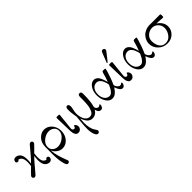

<svg xmlns="http://www.w3.org/2000/svg" viewBox="158 -1855 3272 3272"><g transform="rotate(-45 1794.0 -219.0)"><path d="M27 -399Q27 -417 41.5 -434.5Q56 -452 85 -452Q132 -452 168 -413Q204 -374 204 -275Q204 -239 197 -188Q225 -216 246 -239Q267 -262 281.5 -278.5Q296 -295 331.5 -337.5Q367 -380 402 -421Q413 -434 417.5 -438.5Q422 -443 430 -447.5Q438 -452 447 -452Q462 -452 473 -441Q484 -430 484 -415Q484 -402 473 -388.5Q462 -375 421 -334Q406 -319 398 -311L360 -275Q352 -232 352 -186Q352 -114 373 -84Q394 -54 430 -48Q442 -73 463 -73Q477 -73 487.5 -63Q498 -53 498 -37Q498 -16 481.5 3Q465 22 436 22Q390 22 355 -15.5Q320 -53 320 -148Q320 -180 328 -242Q304 -218 283.5 -195.5Q263 -173 248 -155Q233 -137 196 -93.5Q159 -50 124 -9Q113 4 108.5 8.5Q104 13 96 17.5Q88 22 79 22Q64 22 52.5 11Q41 0 41 -15Q41 -28 54 -44Q67 -60 107 -99Q121 -112 129 -120Q160 -150 166 -156Q174 -210 174 -243Q174 -375 91 -387Q80 -366 60 -366Q47 -366 37 -374.5Q27 -383 27 -399Z M569 -28V-207Q569 -318 629.5 -379.5Q690 -441 763 -441Q841 -441 899 -376.5Q957 -312 957 -215Q957 -121 900.5 -55Q844 11 764 11Q738 11 711 3Q684 -5 649.5 -32.5Q615 -60 593 -105Q598 -31 620.5 45.5Q643 122 662.5 169.5Q682 217 682 224Q682 240 670 250Q658 260 643 260Q616 260 602 217Q569 122 569 -28ZM596 -187Q596 -131 634.5 -98.5Q673 -66 728 -66Q799 -66 865 -119.5Q931 -173 931 -244Q931 -297 893 -330.5Q855 -364 798 -364Q728 -364 662 -311.5Q596 -259 596 -187Z M1055 -422Q1055 -434 1059.5 -437.5Q1064 -441 1076 -441H1103Q1119 -441 1124.5 -438Q1130 -435 1130 -424Q1130 -419 1114.5 -276.5Q1099 -134 1099 -127Q1099 -106 1111 -95Q1123 -84 1134 -84Q1150 -84 1157.5 -95Q1165 -106 1168 -117.5Q1171 -129 1177 -129Q1187 -129 1202.5 -110Q1218 -91 1218 -64Q1218 -34 1196.5 -10.5Q1175 13 1142 13Q1124 13 1110.5 7Q1097 1 1089 -12.5Q1081 -26 1075.5 -37.5Q1070 -49 1067.5 -70Q1065 -91 1064 -101Q1063 -111 1062.5 -133.5Q1062 -156 1062 -159Z M1291 73Q1291 7 1301 -97Q1311 -201 1311 -205Q1311 -210 1306 -235.5Q1301 -261 1296 -302.5Q1291 -344 1291 -388Q1291 -452 1328 -452Q1345 -452 1355.5 -437.5Q1366 -423 1366 -398Q1366 -373 1354.5 -325.5Q1343 -278 1343 -244Q1343 -214 1349 -182Q1355 -150 1368.5 -117Q1382 -84 1409.5 -63Q1437 -42 1474 -42Q1500 -42 1520.5 -56.5Q1541 -71 1553 -98Q1565 -125 1573 -154Q1581 -183 1584.5 -223.5Q1588 -264 1589 -293Q1590 -322 1590 -360V-398Q1588 -452 1628 -452Q1654 -452 1663 -427Q1666 -418 1666 -402Q1666 -300 1658.5 -235Q1651 -170 1643.5 -144Q1636 -118 1636 -112Q1636 -92 1652 -73Q1668 -54 1691 -54Q1709 -54 1718 -64.5Q1727 -75 1732 -75Q1744 -75 1744 -59Q1744 -39 1730 -14Q1716 11 1686 11Q1666 11 1651 0.5Q1636 -10 1628 -28Q1620 -46 1618 -53.5Q1616 -61 1614 -69Q1567 11 1480 11Q1454 11 1431 -1Q1408 -13 1394 -27.5Q1380 -42 1365.5 -66.5Q1351 -91 1345.5 -104.5Q1340 -118 1332 -139Q1326 -71 1326 -37Q1326 29 1338 79.5Q1350 130 1365 153Q1380 176 1392 195Q1404 214 1404 224Q1404 240 1392 250.5Q1380 261 1366 261Q1333 261 1312 205.5Q1291 150 1291 73Z M1810 -215Q1810 -311 1855 -376Q1900 -441 1962 -441Q1987 -441 2007.5 -428.5Q2028 -416 2041.5 -399.5Q2055 -383 2068 -353.5Q2081 -324 2088 -303Q2095 -282 2105 -246Q2122 -290 2134.5 -329.5Q2147 -369 2151 -387.5Q2155 -406 2160.5 -420Q2166 -434 2171.5 -437.5Q2177 -441 2188 -441H2216Q2238 -441 2238 -428Q2238 -421 2224.5 -374.5Q2211 -328 2187 -261Q2163 -194 2142 -150Q2138 -138 2138 -136Q2138 -130 2145.5 -112Q2153 -94 2172 -74Q2191 -54 2215 -54Q2233 -54 2242.5 -64.5Q2252 -75 2256 -75Q2269 -75 2269 -59Q2269 -35 2253.5 -12.5Q2238 10 2212 10Q2156 10 2119 -104Q2077 -43 2047 -19Q2008 11 1963 11Q1897 11 1853.5 -56.5Q1810 -124 1810 -215ZM1836 -215Q1836 -144 1870 -99Q1904 -54 1960 -54Q2024 -54 2083 -191Q2087 -203 2087 -206Q2087 -215 2080.5 -239Q2074 -263 2060.5 -295.5Q2047 -328 2020.5 -352Q1994 -376 1960 -376Q1904 -376 1870 -331.5Q1836 -287 1836 -215Z M2324 -422Q2324 -434 2328.5 -437.5Q2333 -441 2345 -441H2372Q2388 -441 2393.5 -438Q2399 -435 2399 -424Q2399 -419 2383.5 -276.5Q2368 -134 2368 -127Q2368 -106 2380 -95Q2392 -84 2403 -84Q2419 -84 2426.5 -95Q2434 -106 2437 -117.5Q2440 -129 2446 -129Q2456 -129 2471.5 -110Q2487 -91 2487 -64Q2487 -34 2465.5 -10.5Q2444 13 2411 13Q2393 13 2379.5 7Q2366 1 2358 -12.5Q2350 -26 2344.5 -37.5Q2339 -49 2336.5 -70Q2334 -91 2333 -101Q2332 -111 2331.5 -133.5Q2331 -156 2331 -159ZM2322 -487 2386 -650Q2387 -651 2390 -659Q2393 -667 2394.5 -670.5Q2396 -674 2400 -680.5Q2404 -687 2407.5 -690.5Q2411 -694 2417 -696.5Q2423 -699 2430 -699Q2445 -699 2457.5 -688.5Q2470 -678 2470 -662V-661Q2470 -651 2459 -635.5Q2448 -620 2389 -546Q2357 -506 2336 -480Z M2560 -215Q2560 -311 2605 -376Q2650 -441 2712 -441Q2737 -441 2757.5 -428.5Q2778 -416 2791.5 -399.5Q2805 -383 2818 -353.5Q2831 -324 2838 -303Q2845 -282 2855 -246Q2872 -290 2884.5 -329.5Q2897 -369 2901 -387.5Q2905 -406 2910.5 -420Q2916 -434 2921.5 -437.5Q2927 -441 2938 -441H2966Q2988 -441 2988 -428Q2988 -421 2974.5 -374.5Q2961 -328 2937 -261Q2913 -194 2892 -150Q2888 -138 2888 -136Q2888 -130 2895.5 -112Q2903 -94 2922 -74Q2941 -54 2965 -54Q2983 -54 2992.5 -64.5Q3002 -75 3006 -75Q3019 -75 3019 -59Q3019 -35 3003.5 -12.5Q2988 10 2962 10Q2906 10 2869 -104Q2827 -43 2797 -19Q2758 11 2713 11Q2647 11 2603.5 -56.5Q2560 -124 2560 -215ZM2586 -215Q2586 -144 2620 -99Q2654 -54 2710 -54Q2774 -54 2833 -191Q2837 -203 2837 -206Q2837 -215 2830.5 -239Q2824 -263 2810.5 -295.5Q2797 -328 2770.5 -352Q2744 -376 2710 -376Q2654 -376 2620 -331.5Q2586 -287 2586 -215Z M3060 -210Q3060 -248 3075 -285.5Q3090 -323 3118.5 -356Q3147 -389 3196 -410Q3245 -431 3306 -431Q3311 -431 3321 -430.5Q3331 -430 3337 -430H3536Q3551 -430 3555 -425Q3559 -420 3559 -404V-378Q3559 -365 3555 -360.5Q3551 -356 3539 -356Q3537 -356 3510 -358Q3483 -360 3449.5 -361.5Q3416 -363 3399 -363H3394Q3438 -340 3470.5 -293.5Q3503 -247 3503 -187Q3503 -108 3443.5 -48.5Q3384 11 3292 11Q3195 11 3127.5 -54.5Q3060 -120 3060 -210ZM3125 -206Q3125 -175 3132 -144.5Q3139 -114 3154.5 -83.5Q3170 -53 3201 -34Q3232 -15 3274 -15Q3348 -15 3395 -78.5Q3442 -142 3442 -210Q3442 -275 3398 -320.5Q3354 -366 3292 -366Q3226 -366 3175.5 -321.5Q3125 -277 3125 -206Z"/></g></svg>

Font: CMU Serif
Style: Roman
Weight: 500
Version: Version 0.7.0